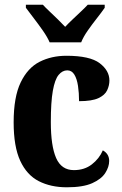

<svg xmlns="http://www.w3.org/2000/svg" viewBox="-20 -786 517 816"><path d="M264 10Q196 10 145 -16Q94 -42 66 -102.5Q38 -163 38 -266Q38 -374 68 -436Q98 -498 148.5 -523.5Q199 -549 262 -549Q362 -549 403.5 -517.5Q445 -486 445 -444Q445 -423 435.5 -402.5Q426 -382 398.5 -369Q371 -356 316 -356Q316 -391 311.5 -421Q307 -451 296 -469Q285 -487 266 -487Q245 -487 229 -467.5Q213 -448 204.5 -400Q196 -352 196 -267Q196 -166 218.5 -114.5Q241 -63 294 -63Q339 -63 370.5 -87.5Q402 -112 417 -147Q444 -132 444 -102Q444 -77 427.5 -51Q411 -25 372 -7.5Q333 10 264 10ZM191 -606Q181 -629 162.5 -655.5Q144 -682 124 -708Q104 -734 90 -753V-766H162Q173 -754 190.5 -737.5Q208 -721 226 -703.5Q244 -686 257 -672Q270 -686 288.5 -703.5Q307 -721 324.5 -737.5Q342 -754 353 -766H425V-753Q412 -734 391.5 -708Q371 -682 352.5 -655.5Q334 -629 325 -606Z"/></svg>

Font: Noto Serif Hebrew Condensed ExtraBold
Style: Regular
Weight: 800
Width: 3
Designer: Monotype Design Team
Foundry: Monotype Imaging Inc.
Version: Version 2.004; ttfautohint (v1.8.4.7-5d5b)